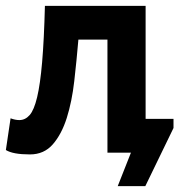

<svg xmlns="http://www.w3.org/2000/svg" viewBox="-37 -520 611 654"><path d="M329 -385H230Q224 -314 216 -244Q208 -174 190.5 -118.5Q173 -63 143 -28.5Q113 6 65 6Q7 6 -17 -9L-1 -117Q15 -111 29 -111Q49 -111 64 -128Q79 -145 89.5 -189Q100 -233 106.5 -308.5Q113 -384 116 -500H459V-115H554V-84L458 114H364L409 0H329Z"/></svg>

Font: PTSans
Style: Bold
Weight: 700
Designer: A.Korolkova, O.Umpeleva, V.Yefimov
Foundry: ParaType Ltd
Version: Version 2.003W OFL